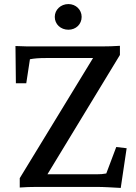

<svg xmlns="http://www.w3.org/2000/svg" viewBox="-20 -918 670 943"><path d="M573 5 602 -190 551 -196 502 -66C487 -63 473 -62 455 -62H213L569 -648V-693C540 -691 509 -690 479 -690H156C126 -690 91 -690 56 -692L58 -509H109L127 -627C148 -631 170 -633 206 -633H437L77 -43V3C105 1 130 0 161 0H454C491 0 536 3 573 5ZM249 -835C249 -799 278 -772 316 -772C353 -772 381 -799 381 -835C381 -870 353 -898 316 -898C278 -898 249 -870 249 -835Z"/></svg>

Font: TPK Tissa Web Medium
Style: Regular
Weight: 500
Designer: Jacques Le Bailly, Suppakit Chalermlarp | Katatrad Co.,Ltd.
Foundry: Jacques Le Bailly, Cadson Demak Co.,Ltd.
Version: Version 5.000;Glyphs 3.1.2 (3151)